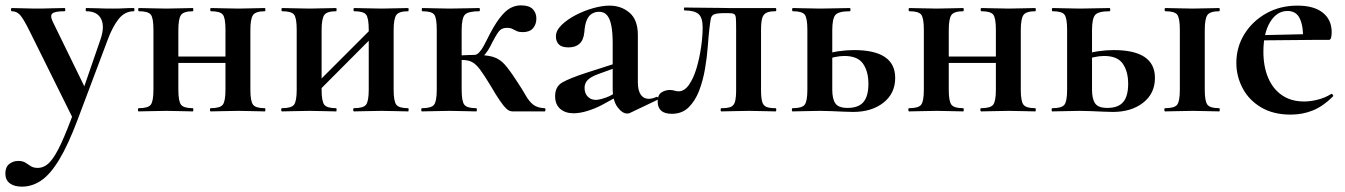

<svg xmlns="http://www.w3.org/2000/svg" viewBox="-59 -416 5023 717"><path d="M441 -386Q443 -386 443 -380Q443 -374 441 -374Q407 -374 384 -345Q361 -316 343 -267L232 28Q196 124 162.5 179.5Q129 235 95 258Q61 281 23 281Q-6 281 -22.5 268.5Q-39 256 -39 232Q-39 208 -24.5 196.5Q-10 185 9 185Q26 185 36 191.5Q46 198 56 204.5Q66 211 82 211Q106 211 126 190.5Q146 170 169 120.5Q192 71 223 -15L220 40L50 -303Q28 -347 15.5 -360.5Q3 -374 -15 -374Q-18 -374 -18 -380Q-18 -386 -15 -386Q5 -386 27.5 -385Q50 -384 70 -384Q106 -384 133 -385Q160 -386 182 -386Q185 -386 185 -380Q185 -374 182 -374Q147 -374 137 -366Q127 -358 138 -335L265 -75L229 -16L316 -268Q333 -317 318.5 -345.5Q304 -374 263 -374Q261 -374 261 -380Q261 -386 263 -386Q287 -386 308.5 -385Q330 -384 364 -384Q388 -384 403.5 -385Q419 -386 441 -386Z M559 -181V-205H828V-181ZM514 -81V-305Q514 -349 504 -361.5Q494 -374 460 -374Q457 -374 457 -380Q457 -386 460 -386Q481 -386 507.4 -385Q533.9 -384 562 -384Q589 -384 615 -385Q641.1 -386 661 -386Q663 -386 663 -380Q663 -374 661 -374Q627 -374 617 -360Q607 -346 607 -303V-81Q607 -38 617 -25Q627 -12 661 -12Q663 -12 663 -6Q663 0 661 0Q640 0 614.5 -1Q589 -2 562 -2Q533.7 -2 507.1 -1Q480.5 0 459 0Q456 0 456 -6Q456 -12 459 -12Q494 -12 504 -25Q514 -38 514 -81ZM783 -81V-305Q783 -349 773 -361.5Q763 -374 729 -374Q726 -374 726 -380Q726 -386 729 -386Q750 -386 776.4 -385Q802.9 -384 831 -384Q858 -384 884 -385Q910.1 -386 930 -386Q932 -386 932 -380Q932 -374 930 -374Q896 -374 886 -360Q876 -346 876 -303V-81Q876 -38 886 -25Q896 -12 930 -12Q932 -12 932 -6Q932 0 930 0Q909 0 883.5 -1Q858 -2 831 -2Q802.8 -2 775.7 -1Q748.7 0 728.4 0Q725 0 725 -6Q725 -12 727.5 -12Q762.8 -12 772.9 -25Q783 -38 783 -81Z M1091 -36 1073 -54 1344 -325 1362 -308ZM1049 -81V-305Q1049 -349 1039 -361.5Q1029 -374 995 -374Q992 -374 992 -380Q992 -386 995 -386Q1016 -386 1042.4 -385Q1068.9 -384 1097 -384Q1124 -384 1150 -385Q1176.1 -386 1196 -386Q1198 -386 1198 -380Q1198 -374 1196 -374Q1162 -374 1152 -360Q1142 -346 1142 -303V-81Q1142 -38 1152 -25Q1162 -12 1196 -12Q1198 -12 1198 -6Q1198 0 1196 0Q1175 0 1149.5 -1Q1124 -2 1097 -2Q1068.7 -2 1042.1 -1Q1015.5 0 994 0Q991 0 991 -6Q991 -12 994 -12Q1029 -12 1039 -25Q1049 -38 1049 -81ZM1318 -81V-305Q1318 -349 1308 -361.5Q1298 -374 1264 -374Q1261 -374 1261 -380Q1261 -386 1264 -386Q1285 -386 1311.4 -385Q1337.9 -384 1366 -384Q1393 -384 1419 -385Q1445.1 -386 1465 -386Q1467 -386 1467 -380Q1467 -374 1465 -374Q1431 -374 1421 -360Q1411 -346 1411 -303V-81Q1411 -38 1421 -25Q1431 -12 1465 -12Q1467 -12 1467 -6Q1467 0 1465 0Q1444 0 1418.5 -1Q1393 -2 1366 -2Q1337.8 -2 1310.7 -1Q1283.7 0 1263.4 0Q1260 0 1260 -6Q1260 -12 1262.5 -12Q1297.8 -12 1307.9 -25Q1318 -38 1318 -81Z M1517 0Q1514 0 1514 -6Q1514 -12 1517 -12Q1552 -12 1562 -25Q1572 -38 1572 -81V-305Q1572 -349 1562.5 -361.5Q1553 -374 1518 -374Q1516 -374 1516 -380Q1516 -386 1518 -386Q1539 -386 1565.5 -385Q1592 -384 1620 -384Q1651 -384 1680 -385Q1709 -386 1731 -386Q1733 -386 1733 -380Q1733 -374 1731 -374Q1690 -374 1677.5 -361.5Q1665 -349 1665 -303V-81Q1665 -38 1675 -25Q1685 -12 1719 -12Q1722 -12 1722 -6Q1722 0 1719 0Q1698 0 1672.5 -1Q1647 -2 1620 -2Q1592 -2 1565.5 -1Q1539 0 1517 0ZM1856 0Q1850 0 1844 -2Q1838 -4 1829.5 -12.5Q1821 -21 1807.5 -40.5Q1794 -60 1773 -96Q1749 -136 1733.5 -156.5Q1718 -177 1703.5 -184.5Q1689 -192 1667 -192Q1650 -192 1629 -189L1628 -207Q1639 -208 1657 -209Q1675 -210 1692 -210.5Q1709 -211 1713 -211Q1758 -211 1782.5 -203.5Q1807 -196 1825 -176Q1843 -156 1869 -116Q1891 -83 1904 -60Q1917 -37 1932.5 -25Q1948 -13 1975 -12Q1978 -12 1978 -6Q1978 0 1975 0ZM1713 -191V-211Q1722 -211 1731 -221Q1740 -231 1747 -244Q1754 -257 1758 -265Q1785 -320 1806.5 -348Q1828 -376 1847 -386Q1866 -396 1886 -396Q1917 -396 1930.5 -382Q1944 -368 1944 -347Q1944 -325 1931.5 -310.5Q1919 -296 1893 -296Q1879 -296 1870.5 -300Q1862 -304 1854.5 -308Q1847 -312 1833 -312Q1823 -312 1815 -308Q1807 -304 1799 -292Q1791 -280 1779 -257Q1763 -223 1746.5 -207Q1730 -191 1713 -191Z M2293 6Q2289 8 2283 8Q2265 8 2247 -16Q2229 -40 2229 -85V-255Q2229 -294 2224 -320Q2219 -346 2208 -359Q2197 -372 2178 -372Q2163 -372 2151 -364.5Q2139 -357 2132 -340.5Q2125 -324 2123 -295Q2120 -266 2105 -252.5Q2090 -239 2064 -239Q2039 -239 2028 -250Q2017 -261 2017 -280Q2017 -302 2038 -322.5Q2059 -343 2090.5 -359.5Q2122 -376 2156 -385.5Q2190 -395 2217 -395Q2261 -395 2292 -368.5Q2323 -342 2323 -285V-108Q2323 -79 2333.5 -63Q2344 -47 2363 -47Q2377 -47 2392 -54Q2396 -56 2398.5 -50.5Q2401 -45 2396 -43ZM2083 7Q2052 7 2033 -9.5Q2014 -26 2014 -57Q2014 -93 2041.5 -108.5Q2069 -124 2127 -143L2239 -179L2243 -164L2174 -139Q2147 -129 2135.5 -117Q2124 -105 2124 -88Q2124 -67 2136 -55Q2148 -43 2166 -43Q2174 -43 2187.5 -46.5Q2201 -50 2217 -57L2272 -87L2273 -70L2187 -23Q2162 -10 2134 -1.5Q2106 7 2083 7Z M2450 9Q2397 9 2397 -37Q2397 -62 2411.5 -71Q2426 -80 2442 -80Q2453 -80 2460 -77.5Q2467 -75 2475 -75Q2497 -75 2514 -99.5Q2531 -124 2542 -161Q2553 -198 2559 -239Q2565 -280 2565 -313Q2565 -351 2549 -364Q2533 -377 2498 -377Q2495 -377 2495 -382.5Q2495 -388 2498 -388Q2506 -388 2528.5 -387.5Q2551 -387 2578 -387Q2605 -387 2627.5 -386.5Q2650 -386 2659 -386H2837Q2840 -386 2840 -380Q2840 -374 2837 -374Q2814 -374 2802.5 -368Q2791 -362 2787 -347Q2783 -332 2783 -303V-81Q2783 -52 2787 -37Q2791 -22 2802.5 -17Q2814 -12 2837 -12Q2840 -12 2840 -6Q2840 0 2837 0Q2816 0 2790.5 -1Q2765 -2 2738 -2Q2710 -2 2683 -1Q2656 0 2635 0Q2632 0 2632 -6Q2632 -12 2635 -12Q2659 -12 2670.5 -17Q2682 -22 2686 -37Q2690 -52 2690 -81V-305Q2690 -336 2689 -348.5Q2688 -361 2681.5 -364Q2675 -367 2660 -367H2648Q2621 -367 2609.5 -363Q2598 -359 2595.5 -346.5Q2593 -334 2590 -308Q2587 -281 2584 -241Q2581 -201 2573.5 -157.5Q2566 -114 2551.5 -76.5Q2537 -39 2512.5 -15Q2488 9 2450 9Z M3049 -303V-81Q3049 -47 3060.5 -30Q3072 -13 3106 -13Q3147 -13 3165.5 -35Q3184 -57 3184 -103Q3184 -149 3164 -178Q3144 -207 3094 -207Q3077 -207 3056.5 -202.5Q3036 -198 3013 -187L3007 -206Q3039 -220 3071 -224.5Q3103 -229 3130 -229Q3284 -229 3284 -125Q3284 -67 3240 -32.5Q3196 2 3127 2Q3113 2 3091 1Q3069 0 3045.5 -1Q3022 -2 3004 -2Q2976 -2 2949.5 -1Q2923 0 2901 0Q2898 0 2898 -6Q2898 -12 2901 -12Q2936 -12 2946 -25Q2956 -38 2956 -81V-305Q2956 -349 2946 -361.5Q2936 -374 2902 -374Q2899 -374 2899 -380Q2899 -386 2902 -386Q2923 -386 2949.5 -385Q2976 -384 3004 -384Q3034 -384 3063 -385Q3092 -386 3115 -386Q3117 -386 3117 -380Q3117 -374 3115 -374Q3072 -374 3060.5 -360Q3049 -346 3049 -303Z M3436 -181V-205H3705V-181ZM3391 -81V-305Q3391 -349 3381 -361.5Q3371 -374 3337 -374Q3334 -374 3334 -380Q3334 -386 3337 -386Q3358 -386 3384.4 -385Q3410.9 -384 3439 -384Q3466 -384 3492 -385Q3518.1 -386 3538 -386Q3540 -386 3540 -380Q3540 -374 3538 -374Q3504 -374 3494 -360Q3484 -346 3484 -303V-81Q3484 -38 3494 -25Q3504 -12 3538 -12Q3540 -12 3540 -6Q3540 0 3538 0Q3517 0 3491.5 -1Q3466 -2 3439 -2Q3410.7 -2 3384.1 -1Q3357.5 0 3336 0Q3333 0 3333 -6Q3333 -12 3336 -12Q3371 -12 3381 -25Q3391 -38 3391 -81ZM3660 -81V-305Q3660 -349 3650 -361.5Q3640 -374 3606 -374Q3603 -374 3603 -380Q3603 -386 3606 -386Q3627 -386 3653.4 -385Q3679.9 -384 3708 -384Q3735 -384 3761 -385Q3787.1 -386 3807 -386Q3809 -386 3809 -380Q3809 -374 3807 -374Q3773 -374 3763 -360Q3753 -346 3753 -303V-81Q3753 -38 3763 -25Q3773 -12 3807 -12Q3809 -12 3809 -6Q3809 0 3807 0Q3786 0 3760.5 -1Q3735 -2 3708 -2Q3679.8 -2 3652.7 -1Q3625.7 0 3605.4 0Q3602 0 3602 -6Q3602 -12 3604.5 -12Q3639.8 -12 3649.9 -25Q3660 -38 3660 -81Z M4292 0Q4289 0 4289 -6Q4289 -12 4292 -12Q4327 -12 4337 -25Q4347 -38 4347 -81V-305Q4347 -349 4337 -361.5Q4327 -374 4293 -374Q4290 -374 4290 -380Q4290 -386 4293 -386Q4314 -386 4340.5 -385Q4367 -384 4395 -384Q4422 -384 4448 -385Q4474 -386 4494 -386Q4496 -386 4496 -380Q4496 -374 4494 -374Q4460 -374 4450 -360Q4440 -346 4440 -303V-81Q4440 -38 4450 -25Q4460 -12 4494 -12Q4496 -12 4496 -6Q4496 0 4494 0Q4473 0 4447.5 -1Q4422 -2 4395 -2Q4367 -2 4340.5 -1Q4314 0 4292 0ZM4019 -303V-81Q4019 -47 4030.5 -30Q4042 -13 4076 -13Q4117 -13 4135.5 -35Q4154 -57 4154 -103Q4154 -149 4134 -178Q4114 -207 4064 -207Q4047 -207 4026.5 -202.5Q4006 -198 3983 -187L3977 -206Q4009 -220 4041 -224.5Q4073 -229 4100 -229Q4254 -229 4254 -125Q4254 -67 4210 -32.5Q4166 2 4097 2Q4083 2 4061 1Q4039 0 4015.5 -1Q3992 -2 3974 -2Q3946 -2 3919.5 -1Q3893 0 3871 0Q3868 0 3868 -6Q3868 -12 3871 -12Q3906 -12 3916 -25Q3926 -38 3926 -81V-305Q3926 -349 3916 -361.5Q3906 -374 3872 -374Q3869 -374 3869 -380Q3869 -386 3872 -386Q3893 -386 3919.5 -385Q3946 -384 3974 -384Q4004 -384 4033 -385Q4062 -386 4085 -386Q4087 -386 4087 -380Q4087 -374 4085 -374Q4042 -374 4030.5 -360Q4019 -346 4019 -303Z M4761 12Q4696 12 4650.5 -15Q4605 -42 4581.5 -86.5Q4558 -131 4558 -181Q4558 -240 4588 -288.5Q4618 -337 4669.5 -366Q4721 -395 4786 -395Q4848 -395 4881 -368.5Q4914 -342 4914 -296Q4914 -285 4912 -276Q4910 -267 4903 -267H4807Q4809 -314 4796 -344.5Q4783 -375 4749 -375Q4709 -375 4684 -333.5Q4659 -292 4659 -223Q4659 -167 4677 -125Q4695 -83 4729 -60Q4763 -37 4811 -37Q4835 -37 4862.5 -44Q4890 -51 4912 -65Q4914 -67 4917.5 -63Q4921 -59 4919 -56Q4882 -19 4843.5 -3.5Q4805 12 4761 12ZM4624 -265 4623 -284 4842 -289V-267Z"/></svg>

Font: Cormorant Light
Style: Regular
Weight: 300
Designer: Christian Thalmann (Catharsis Fonts)
Foundry: Catharsis Fonts
Version: Version 4.000